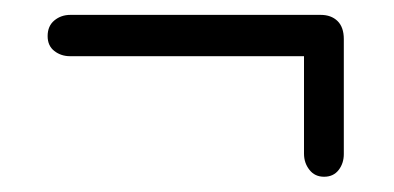

<svg xmlns="http://www.w3.org/2000/svg" viewBox="-20 -448 530 258"><path d="M44 -399.5Q44 -413 53 -420.5Q62 -428 74.5 -428H411Q425 -428 433.5 -419.8Q442 -411.5 442 -395.5V-241Q442 -228.5 435 -219.5Q428 -210.5 415.5 -210.5Q403 -210.5 395.8 -219.8Q388.5 -229 388.5 -241.5V-372.5H74Q62 -372.5 53 -379.5Q44 -386.5 44 -399.5Z"/></svg>

Font: Fraunces 144pt S050
Style: Bold
Weight: 700
Version: Version 1.000; ttfautohint (v1.8.3)